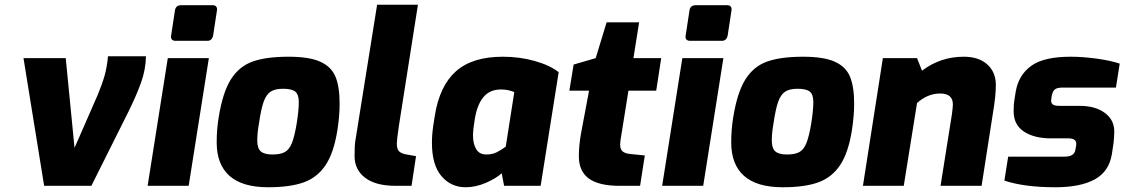

<svg xmlns="http://www.w3.org/2000/svg" viewBox="-20 -783 4738 809"><path d="M79 -538H257L294 -160L392 -384Q411 -430 421 -465.5Q431 -501 435 -546H595Q594 -490 574.5 -435.5Q555 -381 521 -312L365 0H166Z M701 -633 717 -738Q720 -761 743 -761H877Q887 -761 891.5 -754.5Q896 -748 894 -738L878 -633Q873 -611 854 -611H719Q709 -611 704 -617Q699 -623 701 -633ZM687 -538H860L775 0H602Z M893 -183Q893 -236 901 -286Q918 -393 952.5 -448Q987 -503 1044 -523.5Q1101 -544 1196 -544Q1283 -544 1329.5 -523Q1376 -502 1393.5 -460Q1411 -418 1411 -346Q1411 -296 1402 -237Q1387 -140 1352 -87.5Q1317 -35 1259.5 -14.5Q1202 6 1110 6Q1001 6 947 -42Q893 -90 893 -183ZM1230 -262Q1239 -318 1239 -353Q1239 -385 1224 -397Q1209 -409 1173 -409Q1139 -409 1120.5 -397Q1102 -385 1091 -354.5Q1080 -324 1071 -262Q1064 -223 1064 -191Q1064 -158 1079 -145Q1094 -132 1128 -132Q1162 -132 1180.5 -142.5Q1199 -153 1210 -180.5Q1221 -208 1230 -262Z M1474 -125Q1474 -169 1477 -188L1569 -763H1741L1660 -248Q1652 -192 1652 -178Q1652 -153 1663.5 -143.5Q1675 -134 1700 -131L1733 -125L1714 0H1647Q1563 0 1518.5 -34Q1474 -68 1474 -125Z M1800 -181Q1800 -216 1805.5 -253Q1811 -290 1812 -295Q1832 -421 1901 -482.5Q1970 -544 2099 -544Q2170 -544 2233.5 -526Q2297 -508 2334 -479L2258 0H2104L2094 -53Q2070 -31 2027 -12.5Q1984 6 1942 6Q1880 6 1840 -41Q1800 -88 1800 -181ZM2111 -165 2147 -395Q2121 -406 2091 -406Q2044 -406 2017.5 -374.5Q1991 -343 1981 -284Q1973 -238 1973 -212Q1973 -177 1986.5 -154.5Q2000 -132 2029 -132Q2054 -132 2073 -141.5Q2092 -151 2111 -165Z M2419 -125Q2419 -169 2428 -220L2462 -401H2379L2397 -511L2490 -538L2536 -689H2673L2649 -538H2766L2745 -401H2628L2599 -220Q2593 -187 2593 -174Q2593 -154 2603.5 -145Q2614 -136 2637 -134L2697 -128L2677 0H2590Q2504 0 2461.5 -30.5Q2419 -61 2419 -125Z M2869 -633 2885 -738Q2888 -761 2911 -761H3045Q3055 -761 3059.5 -754.5Q3064 -748 3062 -738L3046 -633Q3041 -611 3022 -611H2887Q2877 -611 2872 -617Q2867 -623 2869 -633ZM2855 -538H3028L2943 0H2770Z M3061 -183Q3061 -236 3069 -286Q3086 -393 3120.5 -448Q3155 -503 3212 -523.5Q3269 -544 3364 -544Q3451 -544 3497.5 -523Q3544 -502 3561.5 -460Q3579 -418 3579 -346Q3579 -296 3570 -237Q3555 -140 3520 -87.5Q3485 -35 3427.5 -14.5Q3370 6 3278 6Q3169 6 3115 -42Q3061 -90 3061 -183ZM3398 -262Q3407 -318 3407 -353Q3407 -385 3392 -397Q3377 -409 3341 -409Q3307 -409 3288.5 -397Q3270 -385 3259 -354.5Q3248 -324 3239 -262Q3232 -223 3232 -191Q3232 -158 3247 -145Q3262 -132 3296 -132Q3330 -132 3348.5 -142.5Q3367 -153 3378 -180.5Q3389 -208 3398 -262Z M3700 -538H3844L3865 -485Q3942 -544 4041 -544Q4104 -544 4140 -511.5Q4176 -479 4176 -425Q4176 -378 4164 -308L4116 0H3943L3991 -302Q3995 -333 3995 -343Q3995 -389 3941 -389Q3889 -389 3844 -349L3788 0H3616Z M4212 -22 4228 -123H4466Q4506 -123 4511 -151L4514 -167L4515 -177Q4515 -200 4482 -200H4408Q4338 -200 4294.5 -228.5Q4251 -257 4251 -314Q4251 -344 4254 -361L4260 -398Q4272 -467 4325 -505.5Q4378 -544 4491 -544Q4542 -544 4600.5 -536Q4659 -528 4698 -515L4682 -414H4458Q4436 -414 4426.5 -407.5Q4417 -401 4413 -385L4411 -376L4409 -359Q4409 -348 4416.5 -342.5Q4424 -337 4444 -337H4529Q4595 -337 4635 -307.5Q4675 -278 4675 -229Q4675 -207 4672 -181L4665 -134Q4653 -60 4592.5 -27Q4532 6 4427 6Q4296 6 4212 -22Z"/></svg>

Font: Exo ExtraBold
Style: Italic
Weight: 800
Italic angle: -9°
Designer: Natanael Gama
Foundry: Natanael Gama
Version: Version 1.500; ttfautohint (v1.6)